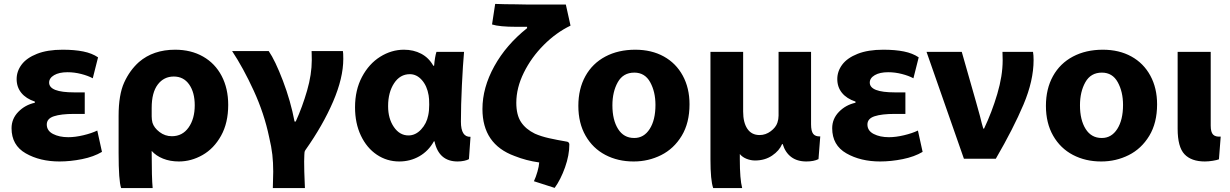

<svg xmlns="http://www.w3.org/2000/svg" viewBox="-20 -761 6283 981"><path d="M158 -242Q113 -257 89 -286.5Q65 -316 65 -357Q65 -397 90.5 -431Q116 -465 169 -486Q222 -507 300 -507Q361 -507 405.5 -498Q450 -489 481 -468L454 -361Q430 -374 395 -383Q360 -392 325 -392Q282 -392 256.5 -377Q231 -362 231 -339Q231 -289 359 -289H413V-179H358Q292 -179 255.5 -167Q219 -155 219 -125Q219 -93 251 -76.5Q283 -60 329 -60Q364 -60 406 -70Q448 -80 477 -94L501 15Q459 40 399.5 52Q340 64 284 64Q184 64 111.5 22.5Q39 -19 39 -106Q39 -154 73.5 -189.5Q108 -225 158 -236Z M755 18Q755 148 760 200H599Q586 164 586 21V-169Q586 -277 614.5 -339.5Q643 -402 690 -444Q763 -507 875 -507Q956 -507 1017.5 -472Q1079 -437 1112.5 -373Q1146 -309 1146 -225Q1146 -133 1109.5 -67.5Q1073 -2 1015 31Q957 64 894 64Q849 64 813 49.5Q777 35 755 10ZM755 -166Q755 -150 759 -134Q767 -108 795 -86.5Q823 -65 858 -65Q912 -65 943.5 -109.5Q975 -154 975 -223Q975 -289 946.5 -329.5Q918 -370 868 -370Q817 -370 786 -329Q755 -288 755 -210Z M1374 200Q1376 138 1376 116Q1376 70 1371.5 29.5Q1367 -11 1355 -61Q1330 -181 1276.5 -297.5Q1223 -414 1166 -500H1353Q1386 -452 1425.5 -348.5Q1465 -245 1485 -140H1491Q1525 -215 1549 -298Q1573 -381 1573 -454Q1573 -475 1572.5 -485Q1572 -495 1572 -500H1732Q1734 -492 1734 -460Q1734 -363 1682 -242Q1630 -121 1541 5Q1537 10 1536 16.5Q1535 23 1535 30L1534 64Q1534 113 1537 176L1538 200Z M2351 -496Q2345 -429 2340 -325.5Q2335 -222 2335 -139Q2335 -60 2384 -62L2376 52Q2368 57 2352 60.5Q2336 64 2318 64Q2222 64 2200 -39H2197Q2169 11 2122.5 37.5Q2076 64 2020 64Q1957 64 1905.5 29.5Q1854 -5 1824 -68Q1794 -131 1794 -213Q1794 -301 1829.5 -368Q1865 -435 1922.5 -471Q1980 -507 2044 -507Q2093 -507 2132 -486.5Q2171 -466 2194 -425H2198Q2202 -471 2210 -496ZM1963 -218Q1963 -155 1992.5 -112Q2022 -69 2067 -69Q2103 -69 2131.5 -99.5Q2160 -130 2168 -172Q2173 -195 2173 -226Q2173 -259 2170 -274Q2162 -322 2135.5 -352Q2109 -382 2074 -382Q2024 -382 1993.5 -335.5Q1963 -289 1963 -219Z M2708 165Q2718 144 2726 116Q2734 88 2735 69Q2669 60 2609 36Q2445 -24 2445 -204Q2445 -313 2505.5 -422.5Q2566 -532 2673 -617V-624H2619Q2531 -624 2494 -636L2510 -741Q2562 -739 2613 -739L2666 -738H2871L2895 -630Q2822 -595 2758.5 -531.5Q2695 -468 2656.5 -390Q2618 -312 2618 -236Q2618 -174 2642 -137.5Q2666 -101 2713 -78Q2745 -64 2785 -55Q2825 -46 2878 -37Q2883 -36 2886 -32Q2889 -28 2889 -23Q2889 32 2867 94Q2845 156 2814 199Z M3217 64Q3137 64 3073 30.5Q3009 -3 2972 -67.5Q2935 -132 2935 -220Q2935 -307 2971 -372Q3007 -437 3073 -472Q3139 -507 3226 -507Q3309 -507 3371.5 -472.5Q3434 -438 3468.5 -374.5Q3503 -311 3503 -228Q3503 -133 3463 -67Q3423 -1 3358 31.5Q3293 64 3218 64ZM3221 -56Q3270 -56 3299.5 -102Q3329 -148 3329 -225Q3329 -292 3302 -341Q3275 -390 3221 -390Q3164 -390 3136.5 -341Q3109 -292 3109 -223Q3109 -148 3138 -102Q3167 -56 3220 -56Z M3976 -25Q3962 9 3925 34Q3888 59 3838 59Q3816 59 3794.5 50.5Q3773 42 3760 26V53Q3760 154 3772 200H3624Q3610 161 3610 53V-496H3777V-191Q3777 -135 3798.5 -103Q3820 -71 3861 -71Q3892 -71 3918 -90.5Q3944 -110 3952 -134Q3958 -152 3958 -170V-496H4124V-126Q4124 -91 4135 -77Q4146 -63 4171 -64L4162 52Q4138 64 4100 64Q4053 64 4022.5 41Q3992 18 3979 -25Z M4351 -242Q4306 -257 4282 -286.5Q4258 -316 4258 -357Q4258 -397 4283.5 -431Q4309 -465 4362 -486Q4415 -507 4493 -507Q4554 -507 4598.5 -498Q4643 -489 4674 -468L4647 -361Q4623 -374 4588 -383Q4553 -392 4518 -392Q4475 -392 4449.5 -377Q4424 -362 4424 -339Q4424 -289 4552 -289H4606V-179H4551Q4485 -179 4448.5 -167Q4412 -155 4412 -125Q4412 -93 4444 -76.5Q4476 -60 4522 -60Q4557 -60 4599 -70Q4641 -80 4670 -94L4694 15Q4652 40 4592.5 52Q4533 64 4477 64Q4377 64 4304.5 22.5Q4232 -19 4232 -106Q4232 -154 4266.5 -189.5Q4301 -225 4351 -236Z M4967 -240Q4986 -173 4987 -168Q4997 -126 5004 -104H5008Q5048 -188 5075.5 -281Q5103 -374 5103 -453Q5103 -481 5102 -496H5258Q5261 -480 5261 -454Q5261 -349 5209.5 -227Q5158 -105 5068 50H4905L4714 -496H4894Z M5606 64Q5526 64 5462 30.5Q5398 -3 5361 -67.5Q5324 -132 5324 -220Q5324 -307 5360 -372Q5396 -437 5462 -472Q5528 -507 5615 -507Q5698 -507 5760.5 -472.5Q5823 -438 5857.5 -374.5Q5892 -311 5892 -228Q5892 -133 5852 -67Q5812 -1 5747 31.5Q5682 64 5607 64ZM5610 -56Q5659 -56 5688.5 -102Q5718 -148 5718 -225Q5718 -292 5691 -341Q5664 -390 5610 -390Q5553 -390 5525.5 -341Q5498 -292 5498 -223Q5498 -148 5527 -102Q5556 -56 5609 -56Z M6166 -119Q6166 -86 6178 -73.5Q6190 -61 6217 -63L6208 53Q6198 57 6176.5 60.5Q6155 64 6136 64Q6067 64 6032 27Q5997 -10 5997 -103V-496H6166Z"/></svg>

Font: BM Euljiro oraeorae
Style: Regular
Weight: 400
Designer: Bongjin Kim; Bomjun Kim; Myungsoo Han; Hyesun Chae; Mikyoung Jeong; Wujin Sim; Minjae Kang; Suwha Jang;
Foundry: Sandoll Inc.
Version: Version 1.000;hotconv 1.0.109;makeexe 2.5.65596